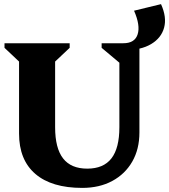

<svg xmlns="http://www.w3.org/2000/svg" viewBox="-20 -901 825 937"><path d="M381.4 16Q232 16 152.5 -52.3Q73 -120.6 73 -249.2V-600.6L2 -667.6V-690H320V-667.6L249 -600.6V-280.2Q249 -178 287.8 -128Q326.6 -78 405.8 -78Q485 -78 523.8 -128Q562.6 -178 562.6 -280.2V-595L476 -667.6V-690H660.4V-254.6Q660.4 -173.4 625.6 -112.6Q590.8 -51.8 528 -17.9Q465.2 16 381.4 16ZM634.2 -848.8 765.8 -880.8Q794.6 -816.8 780.9 -766.2Q767.2 -715.6 717.5 -685.9Q667.8 -656.2 588.6 -656.2H532.2V-690H582Q637.8 -690 651.7 -733.5Q665.6 -777 634.2 -848.8Z"/></svg>

Font: Platypi Light
Style: Regular
Weight: 300
Designer: David Sargent
Foundry: Bolt Cutter Type
Version: Version 1.200